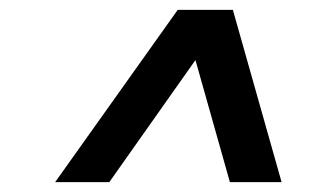

<svg xmlns="http://www.w3.org/2000/svg" viewBox="-20 -720 640 390"><path d="M92 -350 341 -700H453L552 -350H447L377 -598L202 -350Z"/></svg>

Font: Red Hat Display ExtraBold
Style: Italic
Weight: 800
Italic angle: -12°
Designer: Pentagram, MCKL
Foundry: Pentagram, MCKL
Version: Version 1.023